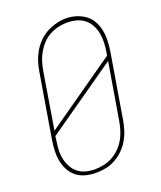

<svg xmlns="http://www.w3.org/2000/svg" viewBox="-139 -834 779 931"><g transform="rotate(-20 250.0 -369.0)"><path d="M195 8Q169 8 143 1.5Q117 -5 97 -20.5Q77 -36 64.5 -58.5Q52 -81 47 -106.5Q42 -132 43 -159Q44 -186 48 -213L104 -548Q108 -573 116 -598Q124 -623 137.5 -646Q151 -669 170.5 -688.5Q190 -708 213.5 -720.5Q237 -733 262.5 -739.5Q288 -746 313 -746Q340 -746 365.5 -738Q391 -730 411.5 -715Q432 -700 444.5 -677Q457 -654 462 -628.5Q467 -603 466 -576Q465 -549 461 -522L405 -187Q401 -162 393 -137Q385 -112 371.5 -89Q358 -66 338.5 -47Q319 -28 295.5 -15Q272 -2 246.5 3Q221 8 195 8ZM75 -253 439 -508 442 -525Q446 -549 447 -573.5Q448 -598 443.5 -621Q439 -644 428 -664.5Q417 -685 399 -699Q381 -713 358 -719Q335 -725 310 -725Q287 -725 264 -719.5Q241 -714 220 -702.5Q199 -691 182 -673Q165 -655 153 -634Q141 -613 134 -590.5Q127 -568 123 -545ZM196 -10Q219 -10 242.5 -15Q266 -20 287 -31.5Q308 -43 326 -61Q344 -79 356 -100Q368 -121 375 -144Q382 -167 386 -190L435 -482L70 -227L68 -210Q64 -186 62.5 -161.5Q61 -137 65.5 -114.5Q70 -92 80.5 -71.5Q91 -51 108.5 -36.5Q126 -22 149 -16Q172 -10 196 -10Z"/></g></svg>

Font: Iosevka Slab Thin
Style: Italic
Weight: 100
Italic angle: -9°
Monospace: yes
Designer: Belleve Invis
Foundry: Belleve Invis
Version: Version 11.1.1; ttfautohint (v1.8.3)